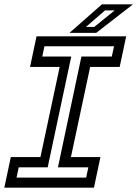

<svg xmlns="http://www.w3.org/2000/svg" viewBox="-37 -868 635 888"><path d="M-17 0 13 -141.5H150L239 -558.5H102L132 -700H546.5L516.5 -558.5H380L291 -141.5H427.5L397.5 0ZM39.5 -46.5H361.5L371.5 -94H231L339.5 -606.5H480L490.5 -654H168.5L158.5 -606.5H292.5L183.5 -94H49.5ZM284.5 -716 434.5 -848H578L408 -716ZM360.5 -743.5H399L493.5 -820H449Z"/></svg>

Font: Tourney Medium
Style: Italic
Weight: 500
Italic angle: -12°
Version: Version 1.015